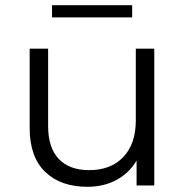

<svg xmlns="http://www.w3.org/2000/svg" viewBox="-20 -713 713 738"><path d="M573 -526V0H505V-96Q477 -48 428 -21.5Q379 5 316 5Q213 5 153.5 -52.5Q94 -110 94 -221V-526H165V-228Q165 -145 206 -102Q247 -59 323 -59Q406 -59 454 -109.5Q502 -160 502 -250V-526ZM180 -693H488V-646H180Z"/></svg>

Font: Idrija
Style: Regular
Weight: 400
Designer: Julieta Ulanovsky
Foundry: Julieta Ulanovsky
Version: Version 7.200